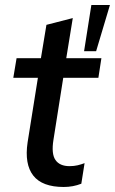

<svg xmlns="http://www.w3.org/2000/svg" viewBox="-20 -736 458 765"><path d="M234 9Q148 9 112.5 -36.5Q77 -82 90 -169L131 -426H33L46 -504H143L165 -637L270 -664L244 -504H384L372 -426H232L193 -179Q184 -123 201 -98.5Q218 -74 257 -74Q275 -74 289.5 -77.5Q304 -81 317 -86L304 -4Q271 9 234 9ZM315 -532 344 -716H418L363 -532Z"/></svg>

Font: Mulish SemiBold
Style: Italic
Weight: 600
Italic angle: -9°
Designer: Vernon Adams
Foundry: Vernon Adams
Version: Version 3.603; ttfautohint (v1.8.3)